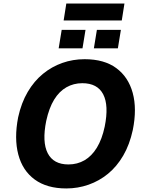

<svg xmlns="http://www.w3.org/2000/svg" viewBox="-20 -1049 817 1080"><path d="M353 11Q244 11 175.5 -39Q107 -89 83 -179.5Q59 -270 82 -389Q100 -471 136 -532Q172 -593 221.5 -633.5Q271 -674 330.5 -695Q390 -716 456 -716Q566 -716 634 -666Q702 -616 726.5 -526.5Q751 -437 727 -318Q709 -235 673 -173.5Q637 -112 587.5 -71.5Q538 -31 478 -10Q418 11 353 11ZM365 -124Q415 -124 455.5 -147.5Q496 -171 525 -218.5Q554 -266 569 -337Q593 -456 560.5 -518.5Q528 -581 443 -581Q394 -581 353.5 -558Q313 -535 284.5 -488.5Q256 -442 240 -369Q216 -250 248.5 -187Q281 -124 365 -124ZM338 -934 353 -1029H680L665 -934ZM310 -777 327 -881H461L444 -777ZM508 -777 525 -881H660L643 -777Z"/></svg>

Font: Nunito Sans 7pt SemiCondensed ExtraBold
Style: Italic
Weight: 800
Width: 4
Italic angle: -9°
Designer: Vernon Adams
Foundry: Vernon Adams
Version: Version 3.101;gftools[0.9.27]